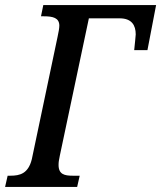

<svg xmlns="http://www.w3.org/2000/svg" viewBox="-39 -734 633 754"><path d="M-19 0H264L274 -44H246C215 -44 191 -49 191 -86C191 -97 192 -104 196 -123L310 -662H431C478 -662 494 -635 494 -599C494 -591 490 -560 488 -537H540L574 -714H131L122 -670H133C169 -670 194 -664 194 -633C194 -624 191 -607 187 -589L86 -109C72 -52 39 -44 2 -44H-9Z"/></svg>

Font: Noto Serif Condensed Medium
Style: Italic
Weight: 500
Width: 3
Italic angle: -12°
Designer: Monotype Design Team
Foundry: Monotype Imaging Inc.
Version: Version 2.013